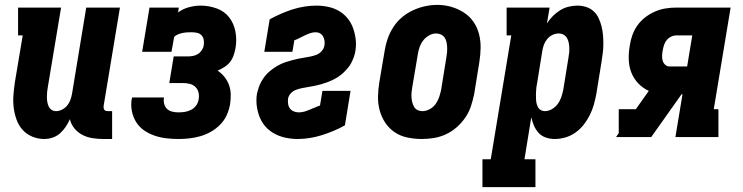

<svg xmlns="http://www.w3.org/2000/svg" viewBox="-20 -561 3040 786"><path d="M161 8Q135 8 111.5 -2Q88 -12 72 -30Q56 -48 47.5 -72Q39 -96 36 -121Q33 -146 35 -172Q37 -198 41 -225L73 -416H54V-530H230L176 -206Q174 -196 173 -185.5Q172 -175 172 -164.5Q172 -154 173.5 -144.5Q175 -135 179 -126Q183 -117 191 -111.5Q199 -106 209 -106Q222 -106 234.5 -112.5Q247 -119 255.5 -129.5Q264 -140 268.5 -153Q273 -166 275 -178L333 -530H471L404 -126Q404 -122 404.5 -118Q405 -114 407.5 -111Q410 -108 413.5 -107Q417 -106 421 -106H439V8H403Q380 8 358 4.5Q336 1 317 -9Q298 -19 284.5 -35.5Q271 -52 266 -73Q259 -57 249 -42Q239 -27 225.5 -15Q212 -3 195 2.5Q178 8 161 8Z M710 8Q685 8 660 5Q635 2 612 -6Q589 -14 569.5 -27.5Q550 -41 537.5 -61Q525 -81 520 -105.5Q515 -130 519 -155Q520 -156 520 -158Q520 -160 521 -162H651Q651 -161 651 -160.5Q651 -160 651 -159Q649 -147 652.5 -134.5Q656 -122 664.5 -114.5Q673 -107 685 -104Q697 -101 710 -101Q725 -101 737 -103Q749 -105 761.5 -111Q774 -117 782.5 -128.5Q791 -140 793 -153Q796 -167 793 -181Q790 -195 780.5 -204.5Q771 -214 757.5 -217.5Q744 -221 730 -221H673L691 -330H748Q759 -330 770 -332Q781 -334 790.5 -340Q800 -346 806.5 -356Q813 -366 814 -376Q816 -387 814 -398Q812 -409 805 -416.5Q798 -424 787 -426.5Q776 -429 765 -429Q756 -429 746.5 -428.5Q737 -428 727.5 -426Q718 -424 709 -420.5Q700 -417 693 -410L682 -349H562L592 -530H712L709 -510Q729 -525 753.5 -531.5Q778 -538 801 -538Q835 -538 867 -526.5Q899 -515 918.5 -489.5Q938 -464 944 -430.5Q950 -397 944 -363Q941 -348 936 -333.5Q931 -319 921.5 -307Q912 -295 898.5 -286.5Q885 -278 871 -272Q887 -261 899 -246Q911 -231 917.5 -213Q924 -195 924.5 -175Q925 -155 922 -135Q918 -112 908.5 -90.5Q899 -69 882 -51.5Q865 -34 844 -22Q823 -10 800.5 -3.5Q778 3 755.5 5.5Q733 8 710 8Z M1199 8Q1174 8 1150 3Q1126 -2 1105 -13Q1084 -24 1068 -41.5Q1052 -59 1043 -81.5Q1034 -104 1031 -128.5Q1028 -153 1032 -178Q1035 -190 1039 -202.5Q1043 -215 1049.5 -226.5Q1056 -238 1064 -248.5Q1072 -259 1082 -267.5Q1092 -276 1103 -283.5Q1114 -291 1126 -297Q1138 -303 1150.5 -307Q1163 -311 1175.5 -314.5Q1188 -318 1200.5 -320.5Q1213 -323 1225.5 -325Q1238 -327 1250.5 -329.5Q1263 -332 1275 -336.5Q1287 -341 1296.5 -351.5Q1306 -362 1308 -374Q1310 -384 1308.5 -394Q1307 -404 1302.5 -412Q1298 -420 1290 -424.5Q1282 -429 1272 -429Q1261 -429 1249.5 -425Q1238 -421 1227.5 -416Q1217 -411 1206.5 -405.5Q1196 -400 1185 -396L1177 -349H1062L1084 -482Q1106 -494 1130 -504.5Q1154 -515 1177.5 -522.5Q1201 -530 1226 -534Q1251 -538 1275 -538Q1300 -538 1323.5 -533Q1347 -528 1367 -516.5Q1387 -505 1402 -487Q1417 -469 1425 -447Q1433 -425 1436 -401Q1439 -377 1435 -353Q1433 -340 1428.5 -327.5Q1424 -315 1418 -303.5Q1412 -292 1403.5 -282Q1395 -272 1385.5 -263Q1376 -254 1364.5 -246.5Q1353 -239 1341.5 -233.5Q1330 -228 1317.5 -223.5Q1305 -219 1292.5 -215.5Q1280 -212 1267.5 -209.5Q1255 -207 1242.5 -205Q1230 -203 1217.5 -200.5Q1205 -198 1192.5 -193.5Q1180 -189 1170.5 -179Q1161 -169 1159 -156Q1158 -146 1159.5 -135.5Q1161 -125 1167 -117Q1173 -109 1182.5 -105Q1192 -101 1203 -101Q1218 -101 1233.5 -106.5Q1249 -112 1264 -119H1265Q1271 -122 1277.5 -124.5Q1284 -127 1290 -129L1300 -189H1415L1392 -48Q1369 -35 1345 -25Q1321 -15 1297 -7.5Q1273 0 1248 4Q1223 8 1199 8Z M1706 8Q1677 8 1648 2Q1619 -4 1596 -19.5Q1573 -35 1557.5 -58Q1542 -81 1534.5 -108.5Q1527 -136 1527.5 -165.5Q1528 -195 1533 -225L1555 -355Q1559 -380 1567.5 -404Q1576 -428 1590.5 -450.5Q1605 -473 1626 -490.5Q1647 -508 1671 -519Q1695 -530 1720 -535.5Q1745 -541 1770 -541Q1800 -541 1827.5 -533Q1855 -525 1878.5 -510Q1902 -495 1918 -472Q1934 -449 1941 -421.5Q1948 -394 1947.5 -364.5Q1947 -335 1942 -305L1921 -175Q1916 -151 1908 -126.5Q1900 -102 1885 -80Q1870 -58 1849.5 -40Q1829 -22 1805 -11Q1781 0 1756 4Q1731 8 1706 8ZM1709 -106Q1724 -106 1739 -114Q1754 -122 1763.5 -135.5Q1773 -149 1778 -164Q1783 -179 1786 -194L1807 -324Q1809 -335 1810 -346Q1811 -357 1810.5 -367.5Q1810 -378 1808 -388Q1806 -398 1800.5 -406.5Q1795 -415 1785.5 -419.5Q1776 -424 1765 -424Q1750 -424 1735.5 -415.5Q1721 -407 1711.5 -394Q1702 -381 1697 -366Q1692 -351 1690 -336L1668 -206Q1666 -195 1665 -184.5Q1664 -174 1664.5 -163.5Q1665 -153 1667.5 -143Q1670 -133 1675 -124Q1680 -115 1689 -110.5Q1698 -106 1709 -106Z M1955 205V91H1989L2073 -416H2054V-530H2230L2219 -465Q2229 -481 2243 -495Q2257 -509 2273 -519Q2289 -529 2307.5 -533.5Q2326 -538 2344 -538Q2362 -538 2379.5 -532.5Q2397 -527 2410 -515Q2423 -503 2430.5 -487Q2438 -471 2442.5 -453.5Q2447 -436 2448.5 -417.5Q2450 -399 2450 -380.5Q2450 -362 2447.5 -343Q2445 -324 2442 -305L2421 -175Q2417 -154 2411 -132.5Q2405 -111 2394.5 -90Q2384 -69 2369.5 -50.5Q2355 -32 2336 -18.5Q2317 -5 2295 1.5Q2273 8 2251 8Q2232 8 2214.5 2Q2197 -4 2185 -17Q2173 -30 2166 -46.5Q2159 -63 2155 -81L2127 91H2172V205ZM2210 -106Q2226 -106 2240 -114.5Q2254 -123 2263.5 -136Q2273 -149 2278 -164Q2283 -179 2286 -194L2307 -324Q2309 -335 2310 -345.5Q2311 -356 2310.5 -366.5Q2310 -377 2308 -387Q2306 -397 2301 -405.5Q2296 -414 2287 -419Q2278 -424 2267 -424Q2254 -424 2241.5 -418Q2229 -412 2220 -401Q2211 -390 2206.5 -377.5Q2202 -365 2200 -352L2179 -222Q2177 -213 2176 -204.5Q2175 -196 2174.5 -187Q2174 -178 2174 -169.5Q2174 -161 2174.5 -152.5Q2175 -144 2177 -136Q2179 -128 2183 -121Q2187 -114 2194.5 -110Q2202 -106 2210 -106Z M2502 0 2513 -16V-114H2583L2636 -189Q2612 -200 2593.5 -219Q2575 -238 2565 -263Q2555 -288 2554 -316.5Q2553 -345 2558 -373Q2561 -395 2568.5 -416.5Q2576 -438 2589.5 -457Q2603 -476 2622 -490.5Q2641 -505 2662 -514Q2683 -523 2705 -526.5Q2727 -530 2749 -530H2971L2902 -114H2921V0H2745L2774 -175H2770L2646 0ZM2720 -289H2793L2814 -416H2749Q2738 -416 2727.5 -411Q2717 -406 2709.5 -397Q2702 -388 2698.5 -377Q2695 -366 2693 -355Q2691 -345 2690.5 -334Q2690 -323 2692.5 -313.5Q2695 -304 2702.5 -296.5Q2710 -289 2720 -289Z"/></svg>

Font: Iosevka Slab Heavy
Style: Italic
Weight: 900
Italic angle: -9°
Monospace: yes
Designer: Belleve Invis
Foundry: Belleve Invis
Version: Version 11.1.0; ttfautohint (v1.8.3)